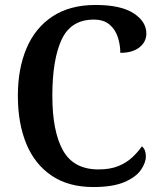

<svg xmlns="http://www.w3.org/2000/svg" viewBox="-20 -744 645 774"><path d="M356 10Q256 10 188 -36Q120 -82 86 -164.5Q52 -247 52 -358Q52 -467 87 -549.5Q122 -632 192 -678Q262 -724 365 -724Q467 -724 518.5 -690.5Q570 -657 570 -609Q570 -575 542 -553Q514 -531 465 -531Q465 -563 455 -594Q445 -625 421.5 -645Q398 -665 358 -665Q266 -665 228.5 -584.5Q191 -504 191 -358Q191 -214 234 -137.5Q277 -61 377 -61Q424 -61 457 -74.5Q490 -88 513 -109.5Q536 -131 552 -154Q568 -141 568 -114Q568 -88 548 -59Q528 -30 481.5 -10Q435 10 356 10Z"/></svg>

Font: Noto Serif Myanmar SemiCondensed SemiBold
Style: Regular
Weight: 600
Width: 4
Designer: Ben Mitchell and the Monotype Design Team
Foundry: Monotype Imaging Inc.
Version: Version 2.106; ttfautohint (v1.8.4.7-5d5b)